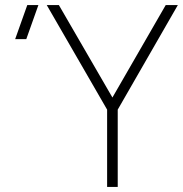

<svg xmlns="http://www.w3.org/2000/svg" viewBox="-20 -740 724 760"><path d="M404 0V-306L165 -720H213L425 -354L636 -720H684L446 -306V0ZM84 -585H40L88 -720H132Z"/></svg>

Font: Vela Sans GX ExtLt
Style: Regular
Weight: 200
Designer: Principal design: Mikhail Sharanda - project Manrope.
Design modification: Ravid Balaliev
Foundry: Mikhail Sharanda
Version: Version 1.001